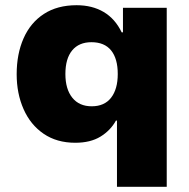

<svg xmlns="http://www.w3.org/2000/svg" viewBox="-20 -537 727 737"><path d="M429 180V-74H425Q404 -36 365.5 -12.5Q327 11 269 11Q198 11 147.5 -23.5Q97 -58 70.5 -118Q44 -178 44 -252Q44 -330 70.5 -390Q97 -450 148.5 -483.5Q200 -517 274 -517Q334 -517 378 -491Q422 -465 447 -413H452V-507H620V180ZM332 -129Q381 -129 406.5 -162Q432 -195 432 -253Q432 -312 406.5 -343.5Q381 -375 331 -375Q283 -375 257 -343.5Q231 -312 231 -253Q231 -195 257.5 -162Q284 -129 332 -129Z"/></svg>

Font: Nunito Sans 7pt Black
Style: Regular
Weight: 900
Designer: Vernon Adams
Foundry: Vernon Adams
Version: Version 3.101;gftools[0.9.27]